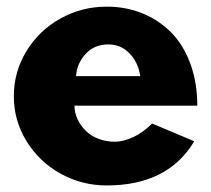

<svg xmlns="http://www.w3.org/2000/svg" viewBox="-20 -548 641 583"><path d="M22 -255.9Q22 -329.6 60.1 -392.3Q98.1 -455.1 163.1 -491.5Q228 -527.8 304.2 -527.8Q362.8 -527.8 412.8 -507.3Q462.9 -486.8 500 -449.2Q537.1 -411.6 558.1 -354.2Q579.1 -296.9 579.1 -227.1H206.1Q206.1 -205.6 215.8 -185.3Q225.6 -165 241.9 -149.4Q258.3 -133.8 281.7 -125.5Q305.2 -117.2 330.6 -117.7Q356 -118.2 385.5 -132.1Q415 -146 441.9 -172.9L569.8 -119.1Q489.7 15.1 304.2 15.1Q228 15.1 163.1 -21.2Q98.1 -57.6 60.1 -120.1Q22 -182.6 22 -255.9ZM210.9 -316.9H405.8Q399.9 -358.4 373.5 -385.7Q347.2 -413.1 309.1 -413.1Q266.1 -413.1 239.7 -384Q213.4 -355 210.9 -316.9Z"/></svg>

Font: Hussar Preview
Style: Bold
Weight: 700
Foundry: Cannot Into Space Fonts, PlusOne Fonts
Version: Version 2.29RC2 "Millennial"